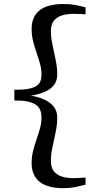

<svg xmlns="http://www.w3.org/2000/svg" viewBox="-20 -826 534 983"><path d="M305.5 137.5Q223 137.5 182.5 104.5Q142 71.5 142 10.5Q142 -24.5 149.8 -55Q157.5 -85.5 167.5 -113.8Q177.5 -142 185 -169.5Q192.5 -197 192.5 -225.5Q192.5 -252 181.5 -271.2Q170.5 -290.5 140.2 -301.2Q110 -312 53.5 -311.5V-366.5Q110 -366 140.2 -374.5Q170.5 -383 181.5 -400Q192.5 -417 192.5 -442.5Q192.5 -471.5 185 -499Q177.5 -526.5 167.5 -554.8Q157.5 -583 149.8 -613.5Q142 -644 142 -678.5Q142 -740.5 182.5 -773Q223 -805.5 307.5 -805.5Q338 -805.5 363.5 -800.8Q389 -796 418 -788V-752.5Q412.5 -753.5 399 -754Q385.5 -754.5 372.2 -754.8Q359 -755 353.5 -755Q325.5 -755 299.5 -747.8Q273.5 -740.5 257 -721.2Q240.5 -702 240.5 -666Q240.5 -635 248.8 -596.8Q257 -558.5 265 -519Q273 -479.5 273 -444Q273 -410 254.2 -388Q235.5 -366 204.5 -353.8Q173.5 -341.5 137.5 -336Q173.5 -331 204.5 -317.5Q235.5 -304 254.2 -281Q273 -258 273 -224Q273 -189 265 -149.8Q257 -110.5 248.8 -72.8Q240.5 -35 240.5 -4Q240.5 33 257 52.2Q273.5 71.5 299.5 78.8Q325.5 86 353.5 86Q360 86 373.2 85.5Q386.5 85 399.5 84.2Q412.5 83.5 418 83V119Q390.5 126.5 363.2 132Q336 137.5 305.5 137.5Z"/></svg>

Font: Merriweather 72pt
Style: Regular
Weight: 400
Version: Version 2.100